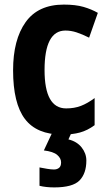

<svg xmlns="http://www.w3.org/2000/svg" viewBox="-20 -576 472 836"><path d="M251 10Q140 10 88.5 -58Q37 -126 37 -270Q37 -403 91.5 -479.5Q146 -556 258 -556Q309 -556 343.5 -546Q378 -536 406 -520L368 -412Q338 -427 313.5 -435Q289 -443 265 -443Q174 -443 174 -271Q174 -104 268 -104Q304 -104 332.5 -115Q361 -126 392 -149V-31Q361 -8 328 1Q295 10 251 10ZM356 123Q356 179 326.5 209.5Q297 240 216 240Q180 240 152 233V153Q167 156 185 159Q203 162 215 162Q228 162 237 155Q246 148 246 131Q246 113 229 98.5Q212 84 171 79L208 0H292L278 31Q315 40 335.5 66Q356 92 356 123Z"/></svg>

Font: Noto Sans Gujarati Condensed
Style: Bold
Weight: 700
Width: 3
Designer: Jelle Bosma - Monotype Design Team, Universal Thirst
Foundry: Monotype Imaging Inc.
Version: Version 2.106; ttfautohint (v1.8.4.7-5d5b)